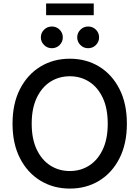

<svg xmlns="http://www.w3.org/2000/svg" viewBox="-20 -1076 804 1106"><path d="M382.3 10.3Q287.6 10.3 212.9 -35.2Q138.2 -80.6 95.2 -164.3Q52.2 -248 52.2 -363.3Q52.2 -479.5 95.2 -563.2Q138.2 -647 212.9 -692.4Q287.6 -737.8 382.3 -737.8Q477.1 -737.8 551.3 -692.4Q625.5 -647 668.2 -563.2Q710.9 -479.5 710.9 -363.3Q710.9 -248 668.2 -164.1Q625.5 -80.1 551.3 -34.9Q477.1 10.3 382.3 10.3ZM382.3 -90.8Q444.3 -90.8 493.7 -122.3Q543 -153.8 571.8 -214.6Q600.6 -275.4 600.6 -363.3Q600.6 -452.1 571.8 -512.9Q543 -573.7 493.7 -605.2Q444.3 -636.7 382.3 -636.7Q319.8 -636.7 270.3 -605.2Q220.7 -573.7 191.7 -512.7Q162.6 -451.7 162.6 -363.3Q162.6 -275.4 191.7 -214.6Q220.7 -153.8 270.3 -122.3Q319.8 -90.8 382.3 -90.8ZM487.8 -798.3Q461.4 -798.3 443.1 -816.7Q424.8 -835 424.8 -860.8Q424.8 -886.7 443.4 -905Q461.9 -923.3 487.8 -923.3Q514.2 -923.3 532.5 -905Q550.8 -886.7 550.8 -860.8Q550.8 -835 532.5 -816.7Q514.2 -798.3 487.8 -798.3ZM278.8 -798.3Q252.4 -798.3 233.9 -816.7Q215.3 -835 215.3 -860.8Q215.3 -886.7 233.9 -905Q252.4 -923.3 278.8 -923.3Q305.2 -923.3 323.5 -905Q341.8 -886.7 341.8 -860.8Q341.8 -835 323.5 -816.7Q305.2 -798.3 278.8 -798.3ZM520 -1056.2V-988.3H245.6V-1056.2Z"/></svg>

Font: Inter 17pt Medium
Style: Regular
Weight: 500
Version: Version 4.001;git-66647c0bb